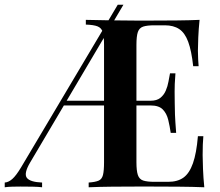

<svg xmlns="http://www.w3.org/2000/svg" viewBox="-33 -792 930 812"><path d="M489 -772 94 -104Q67 -58 80.5 -40Q94 -22 145 -20V0Q130 -2 105.5 -2.5Q81 -3 54 -3Q37 -3 18.5 -2.5Q0 -2 -13 0V-20Q3 -21 19 -35Q35 -49 56 -84L465 -772ZM811 -708Q807 -669 805.5 -633Q804 -597 804 -578Q804 -559 805 -541.5Q806 -524 807 -512H784Q777 -577 763 -615Q749 -653 725 -669Q701 -685 664 -685H621Q589 -685 572.5 -679.5Q556 -674 550 -656.5Q544 -639 544 -602V-106Q544 -70 550 -52Q556 -34 572.5 -28.5Q589 -23 621 -23H678Q718 -23 743 -41Q768 -59 783 -101.5Q798 -144 804 -216H827Q824 -185 824 -136Q824 -116 825.5 -78Q827 -40 831 0Q783 -2 722.5 -2.5Q662 -3 614 -3Q586 -3 539.5 -3Q493 -3 441 -2.5Q389 -2 342 0V-20Q370 -22 384 -28Q398 -34 402.5 -52Q407 -70 407 -106V-602Q407 -639 401.5 -656.5Q396 -674 379.5 -680.5Q363 -687 330 -688V-708Q379 -707 433.5 -706Q488 -705 536.5 -705Q585 -705 614 -705Q657 -705 712.5 -705.5Q768 -706 811 -708ZM440 -366V-346H225L235 -366ZM680 -366Q680 -366 680 -356Q680 -346 680 -346H514Q514 -346 514 -356Q514 -366 514 -366ZM709 -482Q705 -431 705.5 -404.5Q706 -378 706 -356Q706 -334 707 -307.5Q708 -281 712 -230H689Q685 -258 678.5 -285Q672 -312 655.5 -329Q639 -346 604 -346V-366Q630 -366 645 -378Q660 -390 668 -408.5Q676 -427 679.5 -447Q683 -467 686 -482Z"/></svg>

Font: Playfair Display SemiBold
Style: Regular
Weight: 600
Designer: Claus Eggers Sørensen
Foundry: Claus Eggers Sørensen
Version: Version 1.203